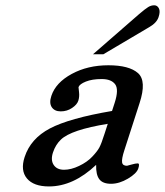

<svg xmlns="http://www.w3.org/2000/svg" viewBox="-20 -667 609 708"><path d="M493.2 -615.2Q515.6 -634.3 526.4 -640.9Q537.1 -647.5 548.6 -647.5Q560.1 -647.5 565.9 -636.2Q571.8 -625 564.7 -603.8Q557.6 -582.5 530.3 -566.9L361.8 -467.3L361.3 -466.8H360.8H322.8ZM365.7 -174.3 377.4 -210.4Q242.2 -188.5 204.6 -152.3Q185.1 -133.8 175.5 -105.2Q166 -76.7 178 -58.8Q189.9 -41 216.1 -41Q242.2 -41 271.7 -55.2Q301.3 -69.3 319.8 -88.9Q338.4 -108.4 346.2 -122.8Q354 -137.2 365.7 -174.3ZM334.5 -59.1Q250.5 20.5 160.6 20.5Q104 20.5 79.3 -9Q54.7 -38.6 70.8 -87.9Q92.8 -155.8 164.1 -193.4Q235.4 -231 393.1 -257.8L402.8 -287.6Q418.9 -337.4 404.5 -356.4Q390.1 -375.5 355 -375.5Q319.8 -375.5 296.6 -366.2Q273.4 -356.9 269.5 -345.7Q269.5 -343.3 271.5 -326.7Q273.4 -310.1 268.8 -295.7Q264.2 -281.2 245.6 -268.8Q227.1 -256.3 204.1 -256.3Q181.2 -256.3 170.9 -271.7Q160.6 -287.1 169.4 -313.5Q185.5 -362.3 244.4 -394.3Q303.2 -426.3 379.6 -426.3Q456.1 -426.3 488.8 -397.5Q521.5 -368.7 494.6 -286.6L438.5 -112.8Q428.2 -81.1 430.2 -68.4Q432.1 -55.7 448.2 -55.7Q449.7 -55.7 464.6 -60.1Q479.5 -64.5 487.8 -64.5Q496.1 -64.5 490 -45.9Q483.9 -27.3 451.9 -8.3Q419.9 10.7 389.4 10.7Q358.9 10.7 346.2 -6.1Q333.5 -22.9 334.5 -59.1Z"/></svg>

Font: RIT Rachana
Style: Bold Italic
Weight: 700
Designer: Hussain KH
Version: 1.4.7